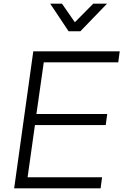

<svg xmlns="http://www.w3.org/2000/svg" viewBox="-20 -1024 671 1044"><path d="M57 0 161 -745H631L623 -685H218L178 -404H563L555 -344H170L130 -60H535L527 0ZM353 -854 253 -1004H317L387 -903L487 -1004H562L417 -854Z"/></svg>

Font: Plus Jakarta Sans Light
Style: Italic
Weight: 300
Italic angle: -8°
Designer: Gumpita Rahayu
Foundry: Tokotype
Version: Version 2.071; ttfautohint (v1.8.4.7-5d5b);gftools[0.9.29]